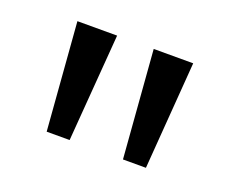

<svg xmlns="http://www.w3.org/2000/svg" viewBox="-57 -881 523 433"><g transform="rotate(20 204.0 -664.0)"><path d="M160.2 -793.5 140.1 -535.6H85L64.9 -793.5ZM342.8 -793.5 323.2 -535.6H268.1L248 -793.5Z"/></g></svg>

Font: Noto Sans Kannada
Style: Regular
Weight: 400
Designer: Monotype Design team
Foundry: Monotype Imaging Inc.
Version: Version 1.00